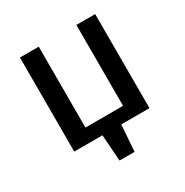

<svg xmlns="http://www.w3.org/2000/svg" viewBox="-150 -622 851 884"><g transform="rotate(-30 275.0 -180.0)"><path d="M75 0V-500H175V-70H375V-500H475V0H325L315 140H235L225 0Z"/></g></svg>

Font: Scada
Style: Regular
Weight: 400
Designer: Jovanny Lemonad
Foundry: Jovanny Lemonad
Version: Version 3.005; ttfautohint (v0.91) -l 8 -r 50 -G 200 -x 0 -w